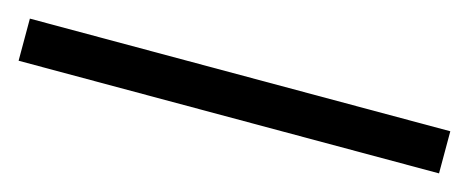

<svg xmlns="http://www.w3.org/2000/svg" viewBox="-30 -888 613 251"><g transform="rotate(15 276.5 -762.5)"><path d="M561 -734H-8V-791H561Z"/></g></svg>

Font: Libra Sans Modern
Style: Italic
Weight: 400
Italic angle: -12°
Foundry: Stefan Peev, Context Ltd
Version: Version 1.000